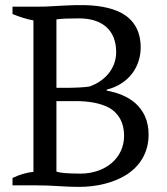

<svg xmlns="http://www.w3.org/2000/svg" viewBox="-20 -726 655 752"><path d="M125 0C152 0 181 1 210 3C239 5 266 6 289 6C356 6 424 -9 476 -42C527 -75 562 -127 562 -199C562 -255 541 -294 510 -322C479 -349 438 -364 398 -371V-375C443 -386 477 -410 499 -440C521 -470 531 -505 531 -540C531 -609 500 -651 456 -675C411 -699 352 -706 299 -706C280 -706 264 -706 249 -705C220 -704 195 -702 172 -701C160 -700 148 -700 135 -700H29V-671C56 -660 84 -651 111 -646V-53C83 -50 56 -42 29 -29V0ZM201 -382V-650C220 -653 249 -654 290 -654C378 -654 435 -610 435 -522C435 -458 391 -408 330 -387C310 -384 274 -382 251 -382ZM296 -46C268 -46 248 -47 235 -48C222 -49 210 -51 201 -54V-330H276C325 -330 373 -323 409 -303C444 -282 466 -247 466 -194C466 -151 448 -114 418 -88C388 -62 344 -46 296 -46Z"/></svg>

Font: PT Serif
Style: Regular
Weight: 400
Designer: A.Korolkova, O.Umpeleva, V.Yefimov
Foundry: ParaType Ltd
Version: Version 1.000;PS 001.000;hotconv 1.0.88;makeotf.lib2.5.64775